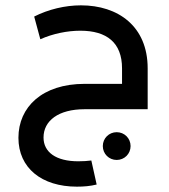

<svg xmlns="http://www.w3.org/2000/svg" viewBox="-20 -409 632 719"><path d="M283 -389C224 -389 161 -374 108 -347L131 -262C178 -283 232 -294 281 -294C380 -294 437 -249 437 -153V-95H297C138 -95 49 -8 49 107C49 220 136 290 268 290C294 290 318 288 342 282L322 192C307 194 291 195 273 195C190 195 143 161 143 106C143 43 199 0 297 0H533V-153C533 -311 422 -389 283 -389ZM417 86C388 86 365 109 365 138C365 167 388 190 417 190C446 190 469 167 469 138C469 109 446 86 417 86Z"/></svg>

Font: UULA Sans Medium
Style: Regular
Weight: 500
Designer: Mohamed Gaber, Laura Garcia Mut
Foundry: Kief Type Foundry
Version: Version 3.006;hotconv 1.0.109;makeotfexe 2.5.65596